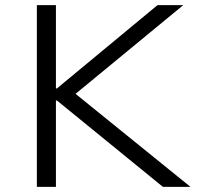

<svg xmlns="http://www.w3.org/2000/svg" viewBox="-20 -725 764 745"><path d="M123 0V-705H197V-382H201L591 -705H691L249 -341L252 -378L719 0H612L201 -335H197V0Z"/></svg>

Font: Nunito Sans 7pt SemiExpanded Light
Style: Regular
Weight: 300
Width: 6
Designer: Vernon Adams
Foundry: Vernon Adams
Version: Version 3.101;gftools[0.9.27]